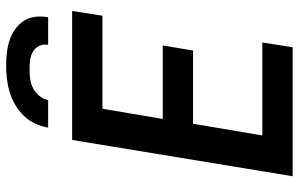

<svg xmlns="http://www.w3.org/2000/svg" viewBox="-198 -798 995 640"><g transform="rotate(-90 300.0 -477.5)"><path d="M33 0 154 -735H584L568 -634H258L224 -433H469L452 -332H208L169 -101H479L463 0ZM195 -815Q199 -837 208.5 -858Q218 -879 234.5 -896Q251 -913 271.5 -925Q292 -937 314 -943.5Q336 -950 358 -952.5Q380 -955 402 -955Q424 -955 445.5 -952.5Q467 -950 486.5 -943.5Q506 -937 523 -925Q540 -913 551 -896Q562 -879 564.5 -858Q567 -837 563 -815H471Q474 -831 467.5 -844.5Q461 -858 448.5 -865.5Q436 -873 420.5 -875Q405 -877 389 -877Q374 -877 358 -875Q342 -873 327 -865.5Q312 -858 301 -844.5Q290 -831 287 -815Z"/></g></svg>

Font: Iosevka SS04 Extended
Style: Bold Italic
Weight: 700
Width: 7
Italic angle: -9°
Monospace: yes
Designer: Belleve Invis
Foundry: Belleve Invis
Version: Version 19.0.0; ttfautohint (v1.8.4)